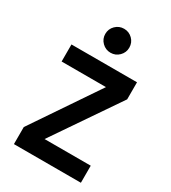

<svg xmlns="http://www.w3.org/2000/svg" viewBox="-222 -1045 1029 1157"><g transform="rotate(30 293.0 -467.0)"><path d="M64.9 0V-118.7L373.5 -574.7H64.9V-693.4H521V-574.7L209.5 -118.7H530.8V0ZM293 -767.6Q258.8 -767.6 234.1 -792Q209.5 -816.4 209.5 -850.6Q209.5 -885.7 234.1 -909.9Q258.8 -934.1 293 -934.1Q327.6 -934.1 352.1 -909.9Q376.5 -885.7 376.5 -850.6Q376.5 -816.4 352.1 -792Q327.6 -767.6 293 -767.6Z"/></g></svg>

Font: Caskaydia Cove
Style: Bold
Weight: 700
Monospace: yes
Designer: Aaron Bell
Foundry: Saja Typeworks
Version: Version 4.300; ttfautohint (v1.8.3)